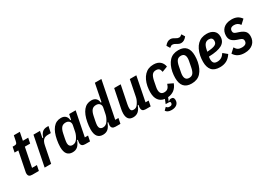

<svg xmlns="http://www.w3.org/2000/svg" viewBox="11 -1734 4095 2936"><g transform="rotate(-30 2058.5 -266.0)"><path d="M111 0Q75 0 58 -15Q41 -30 41 -64Q41 -71 42 -78.5Q43 -86 45 -94L112 -429H46L65 -522H97Q123 -522 133 -532Q143 -542 149 -571L168 -664H274L246 -522H340L321 -429H227L160 -93H246L227 0Z M329 0 433 -522H548L525 -408H539Q555 -462 586 -492Q617 -522 673 -522H698L674 -410H626Q572 -410 543.5 -383Q515 -356 502 -290L444 0Z M1044 0Q974 0 974 -63Q974 -76 978 -95L982 -116H969Q943 -47 908 -17.5Q873 12 819 12Q757 12 724.5 -28Q692 -68 692 -154Q692 -184 696 -216Q700 -248 705 -277Q728 -401 782 -467.5Q836 -534 922 -534Q973 -534 1001.5 -506.5Q1030 -479 1032 -432H1045L1063 -522H1178L1092 -93H1149L1130 0ZM874 -85Q927 -85 960 -135Q976 -159 988.5 -186.5Q1001 -214 1006 -240L1027 -345Q1035 -385 1013.5 -411Q992 -437 950 -437Q901 -437 875 -406Q849 -375 836 -312L819 -229Q815 -209 812 -188Q809 -167 809 -155Q809 -122 825.5 -103.5Q842 -85 874 -85Z M1581 0Q1511 0 1511 -63Q1511 -76 1515 -95L1519 -116H1506Q1480 -47 1445 -17.5Q1410 12 1356 12Q1294 12 1261.5 -28Q1229 -68 1229 -154Q1229 -184 1233 -216Q1237 -248 1242 -277Q1265 -401 1319 -467.5Q1373 -534 1459 -534Q1510 -534 1538.5 -506.5Q1567 -479 1569 -432H1582L1643 -740H1758L1629 -93H1686L1667 0ZM1411 -85Q1464 -85 1497 -135Q1513 -159 1525.5 -186.5Q1538 -214 1543 -240L1564 -345Q1572 -385 1550.5 -411Q1529 -437 1487 -437Q1438 -437 1412 -406Q1386 -375 1373 -312L1356 -229Q1352 -209 1349 -188Q1346 -167 1346 -155Q1346 -122 1362.5 -103.5Q1379 -85 1411 -85Z M1973 -522 1910 -211Q1902 -174 1902 -142Q1902 -112 1914 -99Q1926 -86 1952 -86Q1978 -86 1996 -97Q2014 -108 2030 -131Q2046 -154 2058.5 -180Q2071 -206 2077 -235L2134 -522H2249L2164 -93H2219L2201 0H2114Q2078 0 2061.5 -15.5Q2045 -31 2045 -65Q2045 -72 2046 -79.5Q2047 -87 2049 -95L2052 -114H2039Q2017 -52 1981 -20Q1945 12 1890 12Q1834 12 1808 -20.5Q1782 -53 1782 -114Q1782 -135 1785 -157.5Q1788 -180 1792 -197L1858 -522Z M2555 -534Q2629 -534 2670.5 -498Q2712 -462 2721 -403L2624 -366Q2618 -405 2600.5 -422.5Q2583 -440 2546 -440Q2502 -440 2478.5 -410.5Q2455 -381 2441 -313L2422 -215Q2417 -190 2417 -168Q2417 -82 2491 -82Q2533 -82 2556 -104.5Q2579 -127 2593 -173L2684 -130Q2659 -63 2612.5 -28.5Q2566 6 2503 11L2478 71H2488Q2500 51 2532 51Q2557 51 2568.5 65Q2580 79 2580 104Q2580 155 2545.5 182Q2511 209 2454 209Q2414 209 2389.5 196.5Q2365 184 2354 164L2398 121Q2405 132 2417 140.5Q2429 149 2453 149Q2478 149 2489 138Q2500 127 2500 109Q2500 95 2492 90Q2484 85 2461 85H2417L2447 10Q2377 0 2340 -50.5Q2303 -101 2303 -188Q2303 -212 2305.5 -240Q2308 -268 2313 -294Q2336 -406 2397 -470Q2458 -534 2555 -534Z M2922 12Q2743 12 2743 -188Q2743 -212 2745.5 -240Q2748 -268 2753 -294Q2776 -406 2834.5 -470Q2893 -534 2996 -534Q3175 -534 3175 -334Q3175 -310 3172.5 -282Q3170 -254 3165 -228Q3142 -116 3083.5 -52Q3025 12 2922 12ZM2932 -82Q2976 -82 3000 -111.5Q3024 -141 3037 -209L3056 -307Q3061 -332 3061 -354Q3061 -440 2986 -440Q2942 -440 2918 -410.5Q2894 -381 2881 -313L2862 -215Q2857 -190 2857 -168Q2857 -82 2932 -82ZM3093 -605Q3077 -605 3061 -610Q3045 -615 3023 -629Q3000 -643 2986.5 -647.5Q2973 -652 2961 -652Q2947 -652 2937 -647Q2927 -642 2907 -626L2873 -682Q2919 -741 2973 -741Q2989 -741 3005 -736Q3021 -731 3043 -717Q3066 -703 3079.5 -698.5Q3093 -694 3105 -694Q3119 -694 3129 -699Q3139 -704 3159 -720L3193 -664Q3147 -605 3093 -605Z M3423 12Q3324 12 3279.5 -40.5Q3235 -93 3235 -188Q3235 -212 3237.5 -241Q3240 -270 3245 -294Q3270 -411 3332.5 -472.5Q3395 -534 3495 -534Q3569 -534 3614.5 -497.5Q3660 -461 3660 -392Q3660 -303 3586.5 -260.5Q3513 -218 3354 -214Q3351 -202 3350 -189.5Q3349 -177 3349 -168Q3349 -125 3367 -103.5Q3385 -82 3427 -82Q3468 -82 3499.5 -100Q3531 -118 3558 -160L3629 -101Q3590 -41 3539.5 -14.5Q3489 12 3423 12ZM3481 -444Q3439 -444 3414 -415.5Q3389 -387 3377 -329L3369 -291Q3423 -294 3457.5 -300.5Q3492 -307 3512 -318.5Q3532 -330 3539.5 -345.5Q3547 -361 3547 -382Q3547 -444 3481 -444Z M3857 12Q3729 12 3674 -81L3748 -149Q3769 -112 3794.5 -97Q3820 -82 3861 -82Q3950 -82 3950 -150Q3950 -172 3938.5 -184.5Q3927 -197 3898 -207L3853 -222Q3791 -244 3764.5 -275.5Q3738 -307 3738 -359Q3738 -395 3750 -427Q3762 -459 3786.5 -483Q3811 -507 3848 -520.5Q3885 -534 3935 -534Q3991 -534 4031 -514.5Q4071 -495 4101 -453L4027 -385Q3990 -440 3927 -440Q3850 -440 3850 -375Q3850 -354 3862 -341.5Q3874 -329 3900 -321L3945 -306Q4009 -283 4035.5 -252Q4062 -221 4062 -169Q4062 -129 4048.5 -95.5Q4035 -62 4008.5 -38Q3982 -14 3944 -1Q3906 12 3857 12Z"/></g></svg>

Font: IBM Plex Sans Condensed SemiBold
Style: Italic
Weight: 600
Width: 3
Italic angle: -11°
Designer: Mike Abbink, Paul van der Laan, Pieter van Rosmalen
Foundry: Bold Monday
Version: Version 1.3